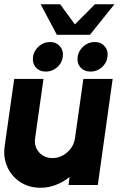

<svg xmlns="http://www.w3.org/2000/svg" viewBox="-27 -872 592 905"><path d="M-5 -183 40 -500H178L138.5 -221Q133 -181.5 157 -154.2Q181 -127 219.5 -127Q259 -127 290 -154.2Q321 -181.5 326.5 -221L366 -500H504L434 0H296L301 -38Q272.5 -14.5 237.2 -0.8Q202 13 164 13Q110 13 69 -13.5Q28 -40 7.8 -84.5Q-12.5 -129 -5 -183ZM189.5 -534.5Q159.5 -534.5 142 -554.2Q124.5 -574 128.5 -604Q132.5 -633 155.8 -653.5Q179 -674 209 -674Q238 -674 255.5 -653.5Q273 -633 269 -604Q265 -574 241.8 -554.2Q218.5 -534.5 189.5 -534.5ZM400 -534.5Q370 -534.5 352.5 -554.2Q335 -574 339 -604Q343 -633 366.2 -653.5Q389.5 -674 419.5 -674Q449 -674 466.5 -653.5Q484 -633 479.5 -604Q475.5 -574 452.5 -554.2Q429.5 -534.5 400 -534.5ZM241 -708 164.5 -852H256.5L326 -757L420.5 -852H512.5L397 -708Z"/></svg>

Font: Urbanist ExtraBold
Style: Italic
Weight: 800
Italic angle: -8°
Designer: Corey Hu
Foundry: Corey Hu
Version: Version 1.321; ttfautohint (v1.8.4.7-5d5b)